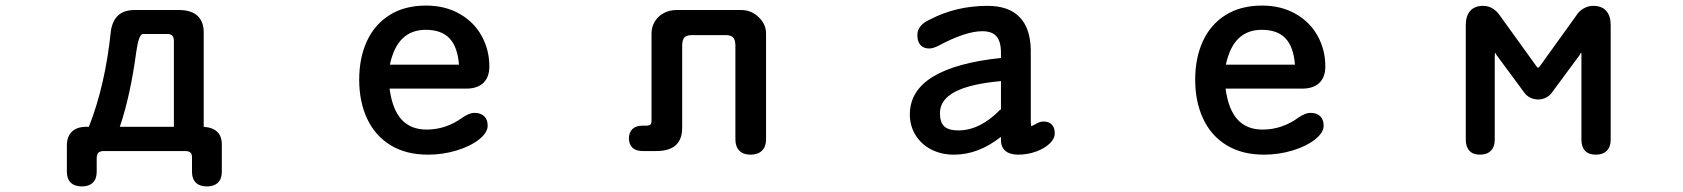

<svg xmlns="http://www.w3.org/2000/svg" viewBox="-20 -527 6040 689"><path d="M378 -417Q390 -491 462 -491H626Q668 -490 689.5 -469.5Q711 -449 711 -411V-72Q778 -67 776 -5V90Q776 115 762 128.5Q748 142 723 142Q697 142 683 128.5Q669 115 669 90V39Q669 26 664 21Q659 16 647 15H350Q338 16 333 21Q328 26 327 39V90Q327 115 313 128.5Q299 142 274 142Q248 142 234 128.5Q220 115 220 90V-5Q220 -37 238 -54.5Q256 -72 290 -72H299Q358 -222 378 -417ZM604 -72V-382Q603 -394 598.5 -399Q594 -404 583 -405H492Q478 -403 469 -341Q448 -184 410 -72Z M1511 -62Q1581 -62 1641 -106Q1665 -122 1682 -122Q1705 -122 1717.5 -110Q1730 -98 1730 -76Q1730 -51 1699 -26.5Q1668 -2 1618.5 13Q1569 28 1516 28Q1437 28 1381.5 -6Q1326 -40 1297.5 -101Q1269 -162 1269 -241Q1269 -319 1296.5 -379Q1324 -439 1378 -473Q1432 -507 1509 -507Q1577 -507 1629 -477.5Q1681 -448 1708.5 -398Q1736 -348 1736 -289Q1736 -250 1714.5 -229.5Q1693 -209 1653 -209H1378Q1388 -134 1421 -98Q1454 -62 1511 -62ZM1627 -295Q1622 -359 1593 -389.5Q1564 -420 1508 -420Q1457 -420 1425 -389.5Q1393 -359 1379 -295Z M2587 -401H2460Q2443 -400 2436 -392.5Q2429 -385 2428 -366V-68Q2428 15 2335 15H2286Q2262 15 2249.5 3Q2237 -9 2237 -31Q2237 -52 2249.5 -64Q2262 -76 2285 -76H2302Q2311 -77 2314.5 -80.5Q2318 -84 2318 -93V-407Q2318 -444 2347 -470Q2373 -491 2408 -491H2640Q2676 -491 2702.5 -465.5Q2729 -440 2729 -407V-27Q2729 -1 2714.5 13.5Q2700 28 2673 28Q2647 28 2633 13.5Q2619 -1 2619 -27V-366Q2618 -385 2611 -392.5Q2604 -400 2587 -401Z M3404 28Q3357 28 3321 9Q3285 -10 3265 -43Q3245 -76 3245 -116Q3245 -201 3327.5 -251.5Q3410 -302 3572 -319V-337Q3572 -378 3556 -396.5Q3540 -415 3505 -415Q3445 -415 3348 -363Q3328 -353 3315 -353Q3294 -353 3283 -365.5Q3272 -378 3272 -401Q3272 -436 3315 -456Q3410 -506 3524 -506Q3600 -506 3639 -465.5Q3678 -425 3679 -347V-97Q3679 -79 3681 -74L3695 -81Q3712 -91 3724 -91Q3744 -91 3754.5 -80Q3765 -69 3765 -49Q3765 -29 3746.5 -11.5Q3728 6 3697.5 17Q3667 28 3634 28Q3604 28 3588 14.5Q3572 1 3572 -24V-36Q3491 28 3404 28ZM3419 -59Q3496 -59 3568 -132Q3570 -134 3571 -134Q3572 -134 3572 -133V-236Q3461 -226 3407 -197.5Q3353 -169 3353 -121Q3353 -88 3368.5 -73.5Q3384 -59 3419 -59Z M4511 -62Q4581 -62 4641 -106Q4665 -122 4682 -122Q4705 -122 4717.5 -110Q4730 -98 4730 -76Q4730 -51 4699 -26.5Q4668 -2 4618.5 13Q4569 28 4516 28Q4437 28 4381.5 -6Q4326 -40 4297.5 -101Q4269 -162 4269 -241Q4269 -319 4296.5 -379Q4324 -439 4378 -473Q4432 -507 4509 -507Q4577 -507 4629 -477.5Q4681 -448 4708.5 -398Q4736 -348 4736 -289Q4736 -250 4714.5 -229.5Q4693 -209 4653 -209H4378Q4388 -134 4421 -98Q4454 -62 4511 -62ZM4627 -295Q4622 -359 4593 -389.5Q4564 -420 4508 -420Q4457 -420 4425 -389.5Q4393 -359 4379 -295Z M5499 -284Q5501 -284 5502.5 -285.5Q5504 -287 5507 -291L5635 -469Q5646 -487 5662.5 -496.5Q5679 -506 5697 -506Q5728 -506 5744 -488Q5760 -470 5760 -437V-26Q5760 0 5746 14Q5732 28 5707 28Q5681 28 5668 14Q5655 0 5655 -26V-326Q5655 -332 5655 -334.5Q5655 -337 5653 -337Q5652 -337 5649 -330L5550 -196Q5542 -184 5528.5 -177Q5515 -170 5500 -170Q5484 -170 5470.5 -177Q5457 -184 5449 -196L5350 -330Q5347 -337 5346 -337Q5345 -337 5344.5 -334.5Q5344 -332 5344 -326V-26Q5344 0 5330 14Q5316 28 5291 28Q5266 28 5253 14Q5240 0 5240 -26V-437Q5240 -470 5256 -488Q5272 -506 5302 -506Q5339 -506 5364 -469L5493 -290Q5497 -284 5499 -284Z"/></svg>

Font: 寒蝉全圆体 Bold
Style: Regular
Weight: 700
Designer: Warren2060
      Designed by Motoya company      

      [Varela Round]
      Joe Prince(Latin component); Avraham Cornf
Foundry: ChillType
Version: Version 3.200